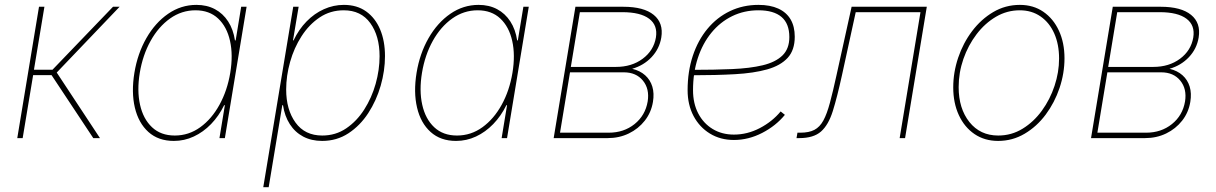

<svg xmlns="http://www.w3.org/2000/svg" viewBox="-20 -574 5053 798"><path d="M51.8 0 142.1 -545.9H164.6L121.1 -284.2H198.2L449.7 -545.9H477.1L215.8 -272.5L395.5 0H367.7L194.3 -261.7H117.7L74.2 0Z M702.6 11.7Q638.2 11.7 596.9 -25.4Q555.7 -62.5 540.5 -126.7Q525.4 -190.9 538.6 -271.5Q551.8 -351.6 588.4 -415.5Q625 -479.5 678.7 -516.6Q732.4 -553.7 796.4 -553.7Q839.8 -553.7 873.3 -535.9Q906.7 -518.1 928.2 -484.9Q949.7 -451.7 956.5 -406.2H959.5L982.4 -545.9H1004.9L914.6 0H892.1L914.6 -136.7H911.6Q889.6 -91.8 857.2 -58.3Q824.7 -24.9 785.4 -6.6Q746.1 11.7 702.6 11.7ZM706.5 -10.7Q764.6 -10.7 812.3 -45.2Q859.9 -79.6 892.3 -138.7Q924.8 -197.8 937 -271.5Q949.2 -345.2 936 -404.1Q922.9 -462.9 886.5 -497.1Q850.1 -531.2 792.5 -531.2Q734.9 -531.2 686.8 -497.1Q638.7 -462.9 606 -404.1Q573.2 -345.2 561 -271.5Q548.8 -197.8 562 -138.7Q575.2 -79.6 611.8 -45.2Q648.4 -10.7 706.5 -10.7Z M1074.2 204.1 1198.7 -545.9H1221.2L1197.8 -406.2H1200.2Q1221.7 -451.7 1254.2 -484.9Q1286.6 -518.1 1326.4 -535.9Q1366.2 -553.7 1409.2 -553.7Q1463.9 -553.7 1502 -526.4Q1540 -499 1560.1 -451.2Q1580.1 -403.3 1580.1 -340.8Q1580.1 -280.3 1562.3 -218Q1544.4 -155.8 1510.5 -103.8Q1476.6 -51.8 1428.2 -20Q1379.9 11.7 1318.8 11.7Q1274.4 11.7 1240.2 -6.3Q1206.1 -24.4 1184.6 -57.9Q1163.1 -91.3 1156.2 -136.7H1153.3L1096.7 204.1ZM1319.3 -10.7Q1375 -10.7 1418.9 -40.5Q1462.9 -70.3 1493.9 -118.9Q1524.9 -167.5 1541.3 -225.6Q1557.6 -283.7 1557.6 -340.3Q1557.6 -424.8 1519 -478Q1480.5 -531.2 1408.7 -531.2Q1353 -531.2 1308.8 -501.7Q1264.6 -472.2 1233.4 -423.6Q1202.1 -375 1185.8 -316.9Q1169.4 -258.8 1169.4 -202.1Q1169.4 -118.2 1208.3 -64.5Q1247.1 -10.7 1319.3 -10.7Z M1875.5 11.7Q1811 11.7 1769.8 -25.4Q1728.5 -62.5 1713.4 -126.7Q1698.2 -190.9 1711.4 -271.5Q1724.6 -351.6 1761.2 -415.5Q1797.9 -479.5 1851.6 -516.6Q1905.3 -553.7 1969.2 -553.7Q2012.7 -553.7 2046.1 -535.9Q2079.6 -518.1 2101.1 -484.9Q2122.6 -451.7 2129.4 -406.2H2132.3L2155.3 -545.9H2177.7L2087.4 0H2064.9L2087.4 -136.7H2084.5Q2062.5 -91.8 2030 -58.3Q1997.6 -24.9 1958.3 -6.6Q1918.9 11.7 1875.5 11.7ZM1879.4 -10.7Q1937.5 -10.7 1985.1 -45.2Q2032.7 -79.6 2065.2 -138.7Q2097.7 -197.8 2109.9 -271.5Q2122.1 -345.2 2108.9 -404.1Q2095.7 -462.9 2059.3 -497.1Q2022.9 -531.2 1965.3 -531.2Q1907.7 -531.2 1859.6 -497.1Q1811.5 -462.9 1778.8 -404.1Q1746.1 -345.2 1733.9 -271.5Q1721.7 -197.8 1734.9 -138.7Q1748 -79.6 1784.7 -45.2Q1821.3 -10.7 1879.4 -10.7Z M2281.2 0 2371.6 -545.9H2570.8Q2655.8 -545.9 2697 -512.2Q2738.3 -478.5 2728.5 -418Q2720.7 -371.1 2688 -336.4Q2655.3 -301.8 2607.4 -288.1Q2640.1 -280.3 2661.4 -261.2Q2682.6 -242.2 2691.2 -214.1Q2699.7 -186 2693.8 -150.4Q2686.5 -106.4 2659.9 -72.5Q2633.3 -38.6 2593.5 -19.3Q2553.7 0 2505.9 0ZM2307.6 -22.5H2509.8Q2572.8 -22.5 2617.4 -58.3Q2662.1 -94.2 2671.9 -152.3Q2680.2 -204.6 2652.1 -239Q2624 -273.4 2572.8 -273.4H2349.1ZM2352.5 -295.9H2540Q2605.5 -295.9 2651.1 -329.8Q2696.8 -363.8 2706.1 -418Q2714.4 -468.8 2678 -496.1Q2641.6 -523.4 2566.9 -523.4H2390.1Z M3030.3 7.8Q2974.1 7.8 2930.7 -18.8Q2887.2 -45.4 2862.5 -92Q2837.9 -138.7 2837.9 -199.2Q2837.9 -276.9 2859.4 -341.8Q2880.9 -406.7 2920.4 -454.3Q2960 -502 3013.9 -527.8Q3067.9 -553.7 3132.3 -553.7Q3181.2 -553.7 3214.8 -538.3Q3248.5 -522.9 3265.9 -493.4Q3283.2 -463.9 3283.2 -421.4Q3283.2 -365.7 3253.7 -333.5Q3224.1 -301.3 3168.7 -285.6Q3113.3 -270 3034.4 -265.6Q2955.6 -261.2 2857.4 -261.2V-283.7Q2948.2 -283.7 3022.5 -286.9Q3096.7 -290 3149.9 -302.7Q3203.1 -315.4 3231.9 -343.3Q3260.7 -371.1 3260.7 -419.9Q3260.7 -475.6 3228.3 -503.4Q3195.8 -531.2 3132.3 -531.2Q3072.8 -531.2 3022.9 -506.8Q2973.1 -482.4 2936.8 -438Q2900.4 -393.6 2880.4 -332.8Q2860.4 -272 2860.4 -199.2Q2860.4 -144 2882.1 -102.5Q2903.8 -61 2942.1 -37.8Q2980.5 -14.6 3030.3 -14.6Q3086.4 -14.6 3138.2 -41.7Q3189.9 -68.8 3224.6 -110.8L3242.2 -96.7Q3204.6 -50.8 3147.7 -21.5Q3090.8 7.8 3030.3 7.8Z M3290.5 0 3294.4 -22.5H3306.2Q3342.3 -22.5 3364.7 -34.2Q3387.2 -45.9 3402.1 -73.2Q3417 -100.6 3429.4 -147Q3441.9 -193.4 3457 -262.7L3519.5 -545.9H3832L3741.7 0H3719.2L3805.7 -523.4H3536.6L3479.5 -261.7Q3459.5 -170.4 3441.4 -112.5Q3423.3 -54.7 3392.3 -27.3Q3361.3 0 3302.2 0Z M4128.4 11.7Q4072.3 11.7 4030.3 -16.8Q3988.3 -45.4 3965.1 -95.7Q3941.9 -146 3941.9 -210.9Q3941.9 -273.4 3962.4 -334.2Q3982.9 -395 4020.3 -444.6Q4057.6 -494.1 4108.2 -523.9Q4158.7 -553.7 4218.8 -553.7Q4274.9 -553.7 4316.4 -525.1Q4357.9 -496.6 4381.1 -446.5Q4404.3 -396.5 4404.3 -331.5Q4404.3 -269.5 4383.8 -208.5Q4363.3 -147.5 4326.2 -97.7Q4289.1 -47.9 4238.5 -18.1Q4188 11.7 4128.4 11.7ZM4128.9 -10.7Q4184.1 -10.7 4230.2 -39.1Q4276.4 -67.4 4310.3 -114Q4344.2 -160.6 4363 -217.3Q4381.8 -273.9 4381.8 -330.6Q4381.8 -389.6 4361.8 -434.8Q4341.8 -480 4304.9 -505.6Q4268.1 -531.2 4218.3 -531.2Q4165.5 -531.2 4119.6 -504.4Q4073.7 -477.5 4038.8 -431.6Q4003.9 -385.7 3984.1 -328.9Q3964.4 -272 3964.4 -211.9Q3964.4 -123 4009 -66.9Q4053.7 -10.7 4128.9 -10.7Z M4514.6 0 4605 -545.9H4804.2Q4889.2 -545.9 4930.4 -512.2Q4971.7 -478.5 4961.9 -418Q4954.1 -371.1 4921.4 -336.4Q4888.7 -301.8 4840.8 -288.1Q4873.5 -280.3 4894.8 -261.2Q4916 -242.2 4924.6 -214.1Q4933.1 -186 4927.2 -150.4Q4919.9 -106.4 4893.3 -72.5Q4866.7 -38.6 4826.9 -19.3Q4787.1 0 4739.3 0ZM4541 -22.5H4743.2Q4806.2 -22.5 4850.8 -58.3Q4895.5 -94.2 4905.3 -152.3Q4913.6 -204.6 4885.5 -239Q4857.4 -273.4 4806.2 -273.4H4582.5ZM4585.9 -295.9H4773.4Q4838.9 -295.9 4884.5 -329.8Q4930.2 -363.8 4939.5 -418Q4947.8 -468.8 4911.4 -496.1Q4875 -523.4 4800.3 -523.4H4623.5Z"/></svg>

Font: Inter Thin
Style: Italic
Weight: 250
Italic angle: -9.3988°
Designer: Rasmus Andersson
Foundry: rsms
Version: Version 4.001;git-66647c0bb